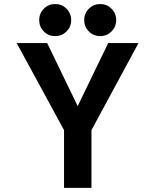

<svg xmlns="http://www.w3.org/2000/svg" viewBox="-20 -908 750 928"><path d="M289.5 0V-279L60.5 -700H208L355.5 -395L503 -700H649.5L422 -279V0ZM246.5 -733.5Q214 -733.5 191.8 -756Q169.5 -778.5 169.5 -810.5Q169.5 -843.5 192 -866Q214.5 -888.5 246.5 -888.5Q279 -888.5 301.5 -866Q324 -843.5 324 -810.5Q324 -778.5 301.5 -756Q279 -733.5 246.5 -733.5ZM464.5 -733.5Q432 -733.5 409.5 -756Q387 -778.5 387 -810.5Q387 -843.5 409.5 -866Q432 -888.5 464.5 -888.5Q496.5 -888.5 519 -866Q541.5 -843.5 541.5 -810.5Q541.5 -778.5 519 -756Q496.5 -733.5 464.5 -733.5Z"/></svg>

Font: League Mono SemiBold
Style: Regular
Weight: 600
Width: 6
Designer: Tyler Finck
Foundry: The League of Moveable Type / Tyler Finck
Version: Version 2.300;RELEASE